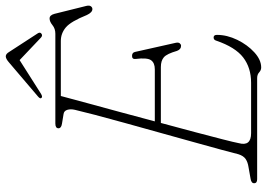

<svg xmlns="http://www.w3.org/2000/svg" viewBox="-150 -762 926 666"><g transform="rotate(-90 313.0 -429.0)"><path d="M375 0H24.5Q10 0 10.5 -11Q10.5 -20.5 27 -23L66.5 -30Q83.5 -32.5 94.5 -40Q105.5 -47.5 111 -65Q115 -81.5 126.2 -122.8Q137.5 -164 153 -220Q168.5 -276 185.8 -337.8Q203 -399.5 219.2 -457.8Q235.5 -516 247.5 -562.2Q259.5 -608.5 265 -632Q268.5 -647 265 -658.5Q261.5 -670 250.5 -671.5L217 -677Q201 -679.5 201 -689Q201 -700 217.5 -700H529Q546.5 -700 558.8 -710Q571 -720 582 -720Q593.5 -720 598 -703L625.5 -592.5Q628 -582 624.2 -576.8Q620.5 -571.5 614.5 -571.5Q603 -571.5 594 -590.5Q571.5 -646.5 550.8 -663.8Q530 -681 504 -681H313Q303 -643 288.5 -590Q274 -537 257.5 -476.2Q241 -415.5 225 -355H405.5Q428 -355 437.2 -368.2Q446.5 -381.5 441.5 -421.5Q440 -434 452 -434Q464 -434 466 -423L497.5 -282.5Q499.5 -273 495.8 -268.5Q492 -264 487.5 -264Q475 -263.5 469.5 -278Q459.5 -313 447.5 -323.5Q435.5 -334 413.5 -334H219.5Q202.5 -271.5 187.8 -215.8Q173 -160 162.8 -120Q152.5 -80 149.5 -64Q137.5 -21 184 -21H359Q411 -21 446.8 -48.5Q482.5 -76 505 -142Q507.5 -151 516 -151Q525 -151 525 -139.5Q525 -104.5 507.8 -69Q490.5 -33.5 464.5 -9.8Q438.5 14 412 14Q402.5 14 395 7Q387.5 0 375 0ZM528 -747.5Q522 -744 515.5 -750L437.5 -824L321 -750Q311 -744 307 -747.5Q301.5 -752 311 -760L428.5 -860Q442 -872 450.5 -872Q459 -872 466 -860L531 -760Q535.5 -752 528 -747.5Z"/></g></svg>

Font: Fraunces 9pt S050 Thin
Style: Italic
Weight: 100
Italic angle: -16°
Version: Version 1.000; ttfautohint (v1.8.3)